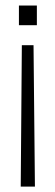

<svg xmlns="http://www.w3.org/2000/svg" viewBox="-20 -520 199 690"><path d="M48 -500V-429.5H112.5V-500ZM58.5 -357.5 54.5 150.5H105.5L100.5 -357.5Z"/></svg>

Font: Overused Grotesk Light
Style: Regular
Weight: 300
Designer: RandomMaerks
Version: Version 0.005